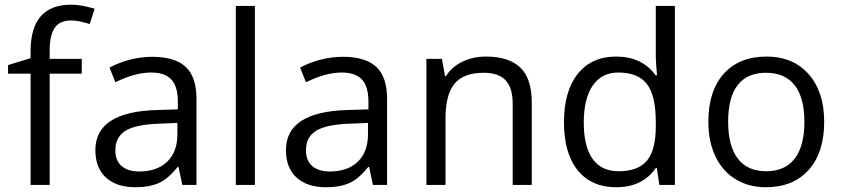

<svg xmlns="http://www.w3.org/2000/svg" viewBox="-20 -785 3575 815"><path d="M327.1 -472.2H190.9V0H109.9V-472.2H14.2V-508.8L109.9 -538.1V-567.9Q109.9 -765.1 282.2 -765.1Q324.7 -765.1 381.8 -748L360.8 -683.1Q314 -698.2 280.8 -698.2Q234.9 -698.2 212.9 -667.7Q190.9 -637.2 190.9 -569.8V-535.2H327.1Z M753.9 0 737.8 -76.2H733.9Q693.8 -25.9 654.1 -8.1Q614.3 9.8 554.7 9.8Q475.1 9.8 429.9 -31.2Q384.8 -72.3 384.8 -147.9Q384.8 -310.1 644 -317.9L734.9 -320.8V-354Q734.9 -417 707.8 -447Q680.7 -477.1 621.1 -477.1Q554.2 -477.1 469.7 -436L444.8 -498Q484.4 -519.5 531.5 -531.7Q578.6 -543.9 626 -543.9Q721.7 -543.9 767.8 -501.5Q814 -459 814 -365.2V0ZM570.8 -57.1Q646.5 -57.1 689.7 -98.6Q732.9 -140.1 732.9 -214.8V-263.2L651.9 -259.8Q555.2 -256.3 512.5 -229.7Q469.7 -203.1 469.7 -147Q469.7 -103 496.3 -80.1Q522.9 -57.1 570.8 -57.1Z M1062 0H981V-759.8H1062Z M1563 0 1546.9 -76.2H1543Q1502.9 -25.9 1463.1 -8.1Q1423.3 9.8 1363.8 9.8Q1284.2 9.8 1239 -31.2Q1193.8 -72.3 1193.8 -147.9Q1193.8 -310.1 1453.1 -317.9L1543.9 -320.8V-354Q1543.9 -417 1516.8 -447Q1489.7 -477.1 1430.2 -477.1Q1363.3 -477.1 1278.8 -436L1253.9 -498Q1293.5 -519.5 1340.6 -531.7Q1387.7 -543.9 1435.1 -543.9Q1530.8 -543.9 1576.9 -501.5Q1623 -459 1623 -365.2V0ZM1379.9 -57.1Q1455.6 -57.1 1498.8 -98.6Q1542 -140.1 1542 -214.8V-263.2L1460.9 -259.8Q1364.3 -256.3 1321.5 -229.7Q1278.8 -203.1 1278.8 -147Q1278.8 -103 1305.4 -80.1Q1332 -57.1 1379.9 -57.1Z M2156.2 0V-346.2Q2156.2 -411.6 2126.5 -443.8Q2096.7 -476.1 2033.2 -476.1Q1949.2 -476.1 1910.2 -430.7Q1871.1 -385.3 1871.1 -280.8V0H1790V-535.2H1856L1869.1 -461.9H1873Q1897.9 -501.5 1942.9 -523.2Q1987.8 -544.9 2043 -544.9Q2139.6 -544.9 2188.5 -498.3Q2237.3 -451.7 2237.3 -349.1V0Z M2768.1 -71.8H2763.7Q2707.5 9.8 2595.7 9.8Q2490.7 9.8 2432.4 -62Q2374 -133.8 2374 -266.1Q2374 -398.4 2432.6 -471.7Q2491.2 -544.9 2595.7 -544.9Q2704.6 -544.9 2762.7 -465.8H2769L2765.6 -504.4L2763.7 -542V-759.8H2844.7V0H2778.8ZM2606 -58.1Q2689 -58.1 2726.3 -103.3Q2763.7 -148.4 2763.7 -249V-266.1Q2763.7 -379.9 2725.8 -428.5Q2688 -477.1 2605 -477.1Q2533.7 -477.1 2495.8 -421.6Q2458 -366.2 2458 -265.1Q2458 -162.6 2495.6 -110.4Q2533.2 -58.1 2606 -58.1Z M3478.5 -268.1Q3478.5 -137.2 3412.6 -63.7Q3346.7 9.8 3230.5 9.8Q3158.7 9.8 3103 -23.9Q3047.4 -57.6 3017.1 -120.6Q2986.8 -183.6 2986.8 -268.1Q2986.8 -398.9 3052.2 -471.9Q3117.7 -544.9 3233.9 -544.9Q3346.2 -544.9 3412.4 -470.2Q3478.5 -395.5 3478.5 -268.1ZM3070.8 -268.1Q3070.8 -165.5 3111.8 -111.8Q3152.8 -58.1 3232.4 -58.1Q3312 -58.1 3353.3 -111.6Q3394.5 -165 3394.5 -268.1Q3394.5 -370.1 3353.3 -423.1Q3312 -476.1 3231.4 -476.1Q3151.9 -476.1 3111.3 -423.8Q3070.8 -371.6 3070.8 -268.1Z"/></svg>

Font: f02293617
Style: Regular
Weight: 400
Foundry: Ascender Corporation
Version: Version 1.10